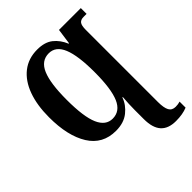

<svg xmlns="http://www.w3.org/2000/svg" viewBox="-264 -864 1244 1244"><g transform="rotate(-45 357.5 -242.0)"><path d="M471 83V0Q471 -51 476 -114H472Q455 -64 409 -27Q363 10 290 10Q169 10 107 -89Q45 -188 45 -359Q45 -470 75 -552Q105 -634 162.5 -679Q220 -724 301 -724Q370 -724 410 -692Q450 -660 472 -607H476L491 -714H691V-661H663Q637 -661 625.5 -646Q614 -631 614 -591V70Q614 123 627.5 148Q641 173 674 173Q696 173 715 167V222Q672 240 610 240Q540 240 505.5 201.5Q471 163 471 83ZM461 -358Q461 -508 431 -581Q401 -654 337 -654Q268 -654 237 -581.5Q206 -509 206 -358Q206 -203 237 -132Q268 -61 331 -61Q399 -61 430 -133Q461 -205 461 -358Z"/></g></svg>

Font: Noto Serif CondExtraBold
Style: Regular
Weight: 800
Width: 3
Designer: Monotype Design Team
Foundry: Monotype Imaging Inc.
Version: Version 1.001